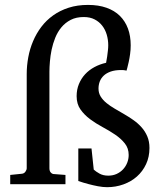

<svg xmlns="http://www.w3.org/2000/svg" viewBox="-20 -757 668 789"><path d="M594.2 -148.9Q594.2 -112.3 580.3 -82.5Q566.4 -52.7 542.7 -31.7Q519 -10.7 487.3 0.7Q455.6 12.2 419.9 12.2Q402.8 12.2 382.3 8.3Q361.8 4.4 343.8 -0.5Q322.8 -5.9 301.8 -13.2V-147H356L365.2 -60.1Q373.5 -52.2 388.7 -43.7Q403.8 -35.2 424.8 -35.2Q443.8 -35.2 459.2 -42.2Q474.6 -49.3 485.6 -61Q496.6 -72.8 502.7 -88.1Q508.8 -103.5 508.8 -120.1Q508.8 -147.9 492.9 -167.7Q477.1 -187.5 453.4 -203.6Q429.7 -219.7 401.9 -234.6Q374 -249.5 350.3 -267.1Q326.7 -284.7 310.8 -307.1Q294.9 -329.6 294.9 -361.8Q294.9 -388.7 304.2 -411.4Q313.5 -434.1 329.6 -451.7Q345.7 -469.2 367.9 -481.2Q390.1 -493.2 416 -499Q418.5 -512.2 420.4 -524.9Q421.9 -536.1 423.3 -548.3Q424.8 -560.5 424.8 -570.8Q424.8 -593.3 418.7 -614.3Q412.6 -635.3 400.1 -651.4Q387.7 -667.5 368.9 -677.2Q350.1 -687 324.2 -687Q293 -687 270.5 -675.3Q248 -663.6 232.4 -644.8Q216.8 -626 207 -601.8Q197.3 -577.6 192.1 -552.7Q187 -527.8 185.1 -504.2Q183.1 -480.5 183.1 -462.9V-65.9Q183.1 -54.7 188 -48.8Q192.9 -43 198.2 -42L249 -38.1V0H22V-38.1L69.8 -43Q79.1 -43.9 84.5 -51.5Q89.8 -59.1 89.8 -65.9V-453.1Q89.8 -487.3 96.2 -521.7Q102.5 -556.2 116 -587.9Q129.4 -619.6 149.9 -646.7Q170.4 -673.8 198.5 -693.8Q226.6 -713.9 262.2 -725.3Q297.9 -736.8 341.8 -736.8Q384.8 -736.8 417.7 -725.1Q450.7 -713.4 472.7 -691.7Q494.6 -669.9 505.9 -639.4Q517.1 -608.9 517.1 -570.8Q517.1 -552.2 514.6 -534.7Q512.2 -517.1 509 -502.7Q505.9 -488.3 503.2 -478.5Q500.5 -468.8 500 -466.8Q498.5 -466.8 493.7 -468Q488.8 -469.2 478 -469.2Q452.6 -469.2 434.8 -462.9Q417 -456.5 406 -446Q395 -435.5 389.9 -421.9Q384.8 -408.2 384.8 -393.1Q384.8 -374.5 393.8 -360.1Q402.8 -345.7 417.5 -333.7Q432.1 -321.8 450.9 -310.8Q469.7 -299.8 489.5 -288.3Q509.3 -276.9 528.1 -263.7Q546.9 -250.5 561.5 -234.1Q576.2 -217.8 585.2 -196.8Q594.2 -175.8 594.2 -148.9Z"/></svg>

Font: BabelStone Ogham Bound
Style: Italic
Weight: 400
Italic angle: -30°
Designer: Andrew West
Foundry: BabelStone
Version: Version 2.02 March 14, 2022